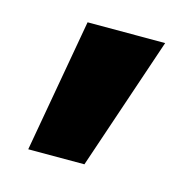

<svg xmlns="http://www.w3.org/2000/svg" viewBox="-58 -241 420 416"><g transform="rotate(15 152.0 -32.5)"><path d="M38 117 91 -182H265L164 117Z"/></g></svg>

Font: REM
Style: Bold
Weight: 700
Designer: Octavio Pardo
Foundry: Ashler Design
Version: Version 1.005;gftools[0.9.28]